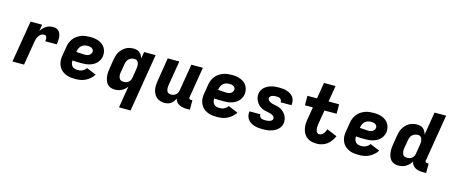

<svg xmlns="http://www.w3.org/2000/svg" viewBox="-54 -1442 5508 2355"><g transform="rotate(15 2700.0 -265.0)"><path d="M78 0 166 -530H313L299 -446Q311 -466 327.5 -483.5Q344 -501 364 -514Q384 -527 406.5 -532.5Q429 -538 451 -538Q473 -538 493.5 -531Q514 -524 527 -508Q540 -492 546.5 -472Q553 -452 554.5 -431Q556 -410 554 -387.5Q552 -365 549 -344H402Q403 -352 404 -360Q405 -368 404.5 -376Q404 -384 402.5 -391.5Q401 -399 397 -405.5Q393 -412 386 -415Q379 -418 371 -418Q358 -418 345 -414Q332 -410 321.5 -401Q311 -392 303 -380.5Q295 -369 290 -356.5Q285 -344 281.5 -331.5Q278 -319 276 -306L225 0Z M877 8Q852 8 826.5 5.5Q801 3 777.5 -4Q754 -11 733 -23Q712 -35 695.5 -51.5Q679 -68 668 -89.5Q657 -111 651.5 -135Q646 -159 646.5 -184.5Q647 -210 652 -235L670 -345Q674 -373 685 -400.5Q696 -428 714 -451.5Q732 -475 757 -492.5Q782 -510 809.5 -520.5Q837 -531 865 -534.5Q893 -538 921 -538Q950 -538 978 -534Q1006 -530 1031.5 -520Q1057 -510 1078.5 -493.5Q1100 -477 1113.5 -453.5Q1127 -430 1132 -402Q1137 -374 1133 -346Q1129 -322 1117 -299Q1105 -276 1086.5 -258Q1068 -240 1045 -228Q1022 -216 997.5 -209.5Q973 -203 949 -201Q925 -199 901 -199Q872 -199 843.5 -199.5Q815 -200 786 -203Q784 -183 789 -164Q794 -145 806.5 -131Q819 -117 838 -111.5Q857 -106 877 -106Q892 -106 907 -108.5Q922 -111 936 -118Q950 -125 962 -135.5Q974 -146 983 -159L1106 -108Q1088 -79 1061.5 -56Q1035 -33 1004.5 -18Q974 -3 941.5 2.5Q909 8 877 8ZM913 -310Q926 -310 939 -312.5Q952 -315 964 -321.5Q976 -328 985 -339.5Q994 -351 996 -364Q999 -378 992.5 -391Q986 -404 974.5 -411.5Q963 -419 949 -421.5Q935 -424 921 -424Q901 -424 880.5 -418.5Q860 -413 844 -399Q828 -385 819 -366Q810 -347 806 -327L805 -317Q818 -315 831.5 -314.5Q845 -314 858.5 -313.5Q872 -313 885.5 -311.5Q899 -310 913 -310Z M1486 205 1531 -70Q1531 -70 1531 -70Q1531 -70 1531 -70Q1518 -51 1500.5 -36Q1483 -21 1463 -11Q1443 -1 1421.5 3.5Q1400 8 1378 8Q1351 8 1325.5 -1Q1300 -10 1283 -29.5Q1266 -49 1257.5 -74Q1249 -99 1246 -125.5Q1243 -152 1245 -180Q1247 -208 1252 -235L1270 -345Q1274 -370 1281.5 -394Q1289 -418 1302 -440.5Q1315 -463 1334 -482Q1353 -501 1375.5 -514Q1398 -527 1423 -532.5Q1448 -538 1473 -538Q1495 -538 1516 -532.5Q1537 -527 1552.5 -513.5Q1568 -500 1578 -481.5Q1588 -463 1593 -443L1608 -530H1754L1633 205ZM1459 -112Q1475 -112 1491 -116.5Q1507 -121 1520 -131.5Q1533 -142 1540.5 -157Q1548 -172 1551 -188L1569 -298Q1571 -311 1572.5 -324.5Q1574 -338 1573 -351Q1572 -364 1569 -376Q1566 -388 1558.5 -398.5Q1551 -409 1539.5 -413.5Q1528 -418 1514 -418Q1496 -418 1478 -411.5Q1460 -405 1446 -392Q1432 -379 1424.5 -361.5Q1417 -344 1414 -326L1395 -216Q1393 -203 1392.5 -190.5Q1392 -178 1394 -166.5Q1396 -155 1401 -144Q1406 -133 1414.5 -125.5Q1423 -118 1434.5 -115Q1446 -112 1459 -112Z M2010 8Q1981 8 1954 -0.5Q1927 -9 1907 -26.5Q1887 -44 1874.5 -69Q1862 -94 1857 -121Q1852 -148 1853.5 -177Q1855 -206 1860 -235L1908 -530H2055L2003 -216Q2001 -204 2000.5 -192Q2000 -180 2001 -168.5Q2002 -157 2006 -146Q2010 -135 2017.5 -127Q2025 -119 2036.5 -115.5Q2048 -112 2060 -112Q2076 -112 2091.5 -116.5Q2107 -121 2120 -131.5Q2133 -142 2140.5 -157Q2148 -172 2151 -188L2208 -530H2354L2290 -140Q2289 -134 2289.5 -128.5Q2290 -123 2293.5 -119Q2297 -115 2302.5 -113.5Q2308 -112 2313 -112H2333V8H2293Q2269 8 2244.5 4Q2220 0 2199 -10.5Q2178 -21 2163.5 -39Q2149 -57 2143 -80Q2133 -62 2119.5 -44.5Q2106 -27 2088.5 -14.5Q2071 -2 2050.5 3Q2030 8 2010 8Z M2677 8Q2652 8 2626.5 5.5Q2601 3 2577.5 -4Q2554 -11 2533 -23Q2512 -35 2495.5 -51.5Q2479 -68 2468 -89.5Q2457 -111 2451.5 -135Q2446 -159 2446.5 -184.5Q2447 -210 2452 -235L2470 -345Q2474 -373 2485 -400.5Q2496 -428 2514 -451.5Q2532 -475 2557 -492.5Q2582 -510 2609.5 -520.5Q2637 -531 2665 -534.5Q2693 -538 2721 -538Q2750 -538 2778 -534Q2806 -530 2831.5 -520Q2857 -510 2878.5 -493.5Q2900 -477 2913.5 -453.5Q2927 -430 2932 -402Q2937 -374 2933 -346Q2929 -322 2917 -299Q2905 -276 2886.5 -258Q2868 -240 2845 -228Q2822 -216 2797.5 -209.5Q2773 -203 2749 -201Q2725 -199 2701 -199Q2672 -199 2643.5 -199.5Q2615 -200 2586 -203Q2584 -183 2589 -164Q2594 -145 2606.5 -131Q2619 -117 2638 -111.5Q2657 -106 2677 -106Q2692 -106 2707 -108.5Q2722 -111 2736 -118Q2750 -125 2762 -135.5Q2774 -146 2783 -159L2906 -108Q2888 -79 2861.5 -56Q2835 -33 2804.5 -18Q2774 -3 2741.5 2.5Q2709 8 2677 8ZM2713 -310Q2726 -310 2739 -312.5Q2752 -315 2764 -321.5Q2776 -328 2785 -339.5Q2794 -351 2796 -364Q2799 -378 2792.5 -391Q2786 -404 2774.5 -411.5Q2763 -419 2749 -421.5Q2735 -424 2721 -424Q2701 -424 2680.5 -418.5Q2660 -413 2644 -399Q2628 -385 2619 -366Q2610 -347 2606 -327L2605 -317Q2618 -315 2631.5 -314.5Q2645 -314 2658.5 -313.5Q2672 -313 2685.5 -311.5Q2699 -310 2713 -310Z M3256 8Q3230 8 3203.5 5.5Q3177 3 3152 -4.5Q3127 -12 3105.5 -25Q3084 -38 3068.5 -57.5Q3053 -77 3046.5 -102.5Q3040 -128 3044 -154Q3044 -156 3044.5 -158Q3045 -160 3045 -162H3184Q3184 -161 3184 -160.5Q3184 -160 3183 -159Q3181 -146 3187.5 -134.5Q3194 -123 3205 -116.5Q3216 -110 3229.5 -108Q3243 -106 3256 -106Q3270 -106 3283.5 -107Q3297 -108 3310.5 -112Q3324 -116 3336.5 -124.5Q3349 -133 3351 -147Q3351 -147 3351 -147Q3351 -147 3351 -147Q3353 -160 3346.5 -171Q3340 -182 3329.5 -189Q3319 -196 3307 -200Q3295 -204 3282.5 -207Q3270 -210 3257 -212.5Q3244 -215 3231.5 -218Q3219 -221 3207 -225Q3195 -229 3184 -235Q3173 -241 3163 -248.5Q3153 -256 3144 -264.5Q3135 -273 3127.5 -283Q3120 -293 3114 -304Q3108 -315 3103.5 -326.5Q3099 -338 3096.5 -351Q3094 -364 3093.5 -377Q3093 -390 3095 -403Q3099 -426 3111 -447.5Q3123 -469 3141.5 -485Q3160 -501 3182.5 -511.5Q3205 -522 3227.5 -528Q3250 -534 3273 -536Q3296 -538 3319 -538Q3345 -538 3371 -535.5Q3397 -533 3421 -525Q3445 -517 3466 -504Q3487 -491 3501.5 -471.5Q3516 -452 3521.5 -427Q3527 -402 3523 -376Q3523 -374 3522.5 -372Q3522 -370 3522 -368H3383Q3383 -369 3383.5 -369.5Q3384 -370 3384 -371Q3386 -383 3381 -394.5Q3376 -406 3366 -413Q3356 -420 3343.5 -422Q3331 -424 3319 -424Q3306 -424 3293.5 -423Q3281 -422 3268.5 -418Q3256 -414 3245 -405.5Q3234 -397 3232 -384Q3229 -369 3238 -357Q3247 -345 3259.5 -338Q3272 -331 3286.5 -326.5Q3301 -322 3315 -319.5Q3329 -317 3344 -314Q3359 -311 3372.5 -306.5Q3386 -302 3399 -295Q3412 -288 3423 -279.5Q3434 -271 3444 -261Q3454 -251 3462 -239Q3470 -227 3476 -214Q3482 -201 3485.5 -186.5Q3489 -172 3489.5 -157Q3490 -142 3488 -127Q3484 -103 3471 -81.5Q3458 -60 3438.5 -44Q3419 -28 3396.5 -18Q3374 -8 3350.5 -2Q3327 4 3303.5 6Q3280 8 3256 8Z M3944 8Q3919 8 3895 4.5Q3871 1 3849.5 -8.5Q3828 -18 3810.5 -33Q3793 -48 3781 -67.5Q3769 -87 3762 -109.5Q3755 -132 3752 -156Q3749 -180 3751 -205Q3753 -230 3757 -254L3783 -410H3682V-530H3803L3837 -735H3984L3950 -530H4084V-410H3930L3901 -235Q3899 -222 3897.5 -209.5Q3896 -197 3896.5 -184Q3897 -171 3899 -159Q3901 -147 3906 -136.5Q3911 -126 3921 -119Q3931 -112 3944 -112Q3959 -112 3972.5 -120.5Q3986 -129 3996 -141.5Q4006 -154 4012.5 -168Q4019 -182 4024 -197L4154 -143Q4140 -111 4119.5 -82.5Q4099 -54 4071 -33Q4043 -12 4009.5 -2Q3976 8 3944 8Z M4477 8Q4452 8 4426.5 5.5Q4401 3 4377.5 -4Q4354 -11 4333 -23Q4312 -35 4295.5 -51.5Q4279 -68 4268 -89.5Q4257 -111 4251.5 -135Q4246 -159 4246.5 -184.5Q4247 -210 4252 -235L4270 -345Q4274 -373 4285 -400.5Q4296 -428 4314 -451.5Q4332 -475 4357 -492.5Q4382 -510 4409.5 -520.5Q4437 -531 4465 -534.5Q4493 -538 4521 -538Q4550 -538 4578 -534Q4606 -530 4631.5 -520Q4657 -510 4678.5 -493.5Q4700 -477 4713.5 -453.5Q4727 -430 4732 -402Q4737 -374 4733 -346Q4729 -322 4717 -299Q4705 -276 4686.5 -258Q4668 -240 4645 -228Q4622 -216 4597.5 -209.5Q4573 -203 4549 -201Q4525 -199 4501 -199Q4472 -199 4443.5 -199.5Q4415 -200 4386 -203Q4384 -183 4389 -164Q4394 -145 4406.5 -131Q4419 -117 4438 -111.5Q4457 -106 4477 -106Q4492 -106 4507 -108.5Q4522 -111 4536 -118Q4550 -125 4562 -135.5Q4574 -146 4583 -159L4706 -108Q4688 -79 4661.5 -56Q4635 -33 4604.5 -18Q4574 -3 4541.5 2.5Q4509 8 4477 8ZM4513 -310Q4526 -310 4539 -312.5Q4552 -315 4564 -321.5Q4576 -328 4585 -339.5Q4594 -351 4596 -364Q4599 -378 4592.5 -391Q4586 -404 4574.5 -411.5Q4563 -419 4549 -421.5Q4535 -424 4521 -424Q4501 -424 4480.5 -418.5Q4460 -413 4444 -399Q4428 -385 4419 -366Q4410 -347 4406 -327L4405 -317Q4418 -315 4431.5 -314.5Q4445 -314 4458.5 -313.5Q4472 -313 4485.5 -311.5Q4499 -310 4513 -310Z M4978 8Q4951 8 4925.5 -1Q4900 -10 4883 -29.5Q4866 -49 4857.5 -74Q4849 -99 4846 -125.5Q4843 -152 4845 -180Q4847 -208 4852 -235L4870 -345Q4874 -370 4881.5 -394Q4889 -418 4902 -440.5Q4915 -463 4934 -482Q4953 -501 4975.5 -514Q4998 -527 5023 -532.5Q5048 -538 5073 -538Q5095 -538 5116 -532.5Q5137 -527 5152.5 -513.5Q5168 -500 5178 -481.5Q5188 -463 5193 -443L5241 -735H5388L5290 -140Q5289 -134 5289.5 -128.5Q5290 -123 5293.5 -119Q5297 -115 5302.5 -113.5Q5308 -112 5313 -112H5333V8H5293Q5268 8 5243 4Q5218 0 5196.5 -11.5Q5175 -23 5160.5 -42.5Q5146 -62 5142 -86Q5129 -65 5111 -46.5Q5093 -28 5071.5 -15.5Q5050 -3 5026 2.5Q5002 8 4978 8ZM5059 -112Q5075 -112 5091 -116.5Q5107 -121 5120 -131.5Q5133 -142 5140.5 -157Q5148 -172 5151 -188L5169 -298Q5171 -311 5172.5 -324.5Q5174 -338 5173 -351Q5172 -364 5169 -376Q5166 -388 5158.5 -398.5Q5151 -409 5139.5 -413.5Q5128 -418 5114 -418Q5096 -418 5078 -411.5Q5060 -405 5046 -392Q5032 -379 5024.5 -361.5Q5017 -344 5014 -326L4995 -216Q4993 -203 4992.5 -190.5Q4992 -178 4994 -166.5Q4996 -155 5001 -144Q5006 -133 5014.5 -125.5Q5023 -118 5034.5 -115Q5046 -112 5059 -112Z"/></g></svg>

Font: Iosevka Curly Heavy Extended
Style: Italic
Weight: 900
Width: 7
Italic angle: -9°
Monospace: yes
Designer: Belleve Invis
Foundry: Belleve Invis
Version: Version 11.1.0; ttfautohint (v1.8.3)